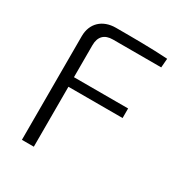

<svg xmlns="http://www.w3.org/2000/svg" viewBox="-164 -806 864 921"><g transform="rotate(30 268.0 -345.5)"><path d="M495 -635 499 -685C407 -691 308 -691 212 -691C139 -691 90 -646 90 -574V0H156V-332H456V-385H156V-562C156 -610 181 -635 228 -635Z"/></g></svg>

Font: SnT
Style: Regular
Weight: 300
Designer: Natanael Gama
Version: Version 1.001;PS 001.001;hotconv 1.0.70;makeotf.lib2.5.58329